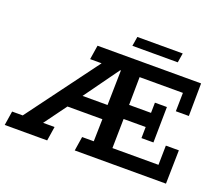

<svg xmlns="http://www.w3.org/2000/svg" viewBox="-154 -878 1230 1054"><g transform="rotate(20 461.5 -351.5)"><path d="M-38 0 -25 -83H37L346 -500H279L292 -583H897L895 -392H819L821 -500H568L566 -337H694L695 -397H765L762 -189H692L693 -254H564L561 -83H830L832 -196H908L904 0H371L384 -83H452L455 -213H251L156 -83H223L210 0ZM309 -296H455L459 -499H455ZM472 -648 481 -703H746L737 -648Z"/></g></svg>

Font: Rokkitt SemiBold SemiBold
Style: Italic
Weight: 600
Italic angle: -9°
Version: Version 3.103